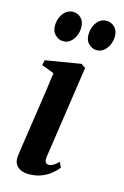

<svg xmlns="http://www.w3.org/2000/svg" viewBox="-118 -806 561 871"><g transform="rotate(15 162.5 -370.0)"><path d="M109 11Q87.5 11 71 3.8Q54.5 -3.5 46 -18.5Q37.5 -33.5 40.5 -57.5Q42 -70 46.2 -99.2Q50.5 -128.5 56.8 -169.8Q63 -211 70.2 -259.8Q77.5 -308.5 85 -360Q92.5 -411.5 99 -460.5L40.5 -483L45 -507L211 -534.5L231.5 -520.5L167.5 -86.5Q165 -68 170.2 -60.8Q175.5 -53.5 184.5 -53.5Q195 -53.5 205.2 -59Q215.5 -64.5 231 -79.5L242.5 -55.5Q232.5 -42 214.2 -26.5Q196 -11 169.5 0Q143 11 109 11ZM103 -612Q82 -612 65 -629Q48 -646 49.5 -675.5Q50.5 -695 58.5 -712.5Q66.5 -730 80.5 -741.2Q94.5 -752.5 113.5 -752.5Q136 -752.5 151.8 -736.5Q167.5 -720.5 167 -691.5Q167 -672.5 159.2 -654.2Q151.5 -636 137.5 -624Q123.5 -612 103 -612ZM260 -612Q239 -612 222.2 -629Q205.5 -646 207 -676Q208 -695 215.8 -712.5Q223.5 -730 237.2 -741.2Q251 -752.5 270.5 -752.5Q293.5 -752.5 309.8 -736Q326 -719.5 325 -691.5Q324.5 -672 316.5 -654Q308.5 -636 294.2 -624Q280 -612 260 -612Z"/></g></svg>

Font: Merriweather 96pt SemiBold
Style: Italic
Weight: 600
Italic angle: -7.8°
Version: Version 2.101